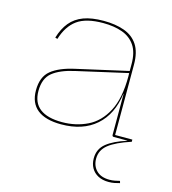

<svg xmlns="http://www.w3.org/2000/svg" viewBox="-111 -623 833 932"><g transform="rotate(15 305.5 -157.0)"><path d="M488.5 0Q484 0 482 -2.2Q480 -4.5 480 -9V-236.5L481 -245L480.5 -302L480 -324.5V-364.5Q480 -423 456.8 -457.2Q433.5 -491.5 392.2 -506.2Q351 -521 296 -521Q210 -521 165.5 -488.5Q121 -456 100.5 -389L89 -392.5Q103 -439.5 128.5 -470.5Q154 -501.5 194.8 -516.8Q235.5 -532 296 -532Q355 -532 399.2 -516.2Q443.5 -500.5 467.8 -463.8Q492 -427 492 -364.5V-11H578.5V0ZM224.5 7Q146 7 105.2 -25.2Q64.5 -57.5 64.5 -121.5Q64.5 -189 104.2 -221.5Q144 -254 221 -271L484.5 -330.5V-320L222.5 -260.5Q151 -244.5 114 -214.5Q77 -184.5 77 -121.5Q77 -62.5 114.8 -33.5Q152.5 -4.5 226 -4.5Q295.5 -4.5 353.5 -32.8Q411.5 -61 446 -126.5Q480.5 -192 480.5 -302L484.5 -214.5H479Q465 -108.5 399.2 -50.8Q333.5 7 224.5 7ZM572.5 198 575.5 208.5Q563 212 549.2 214.8Q535.5 217.5 520 217.5Q489 217.5 466.8 205.8Q444.5 194 432.8 173.2Q421 152.5 421 125Q421 78 456.2 49.5Q491.5 21 556 1V-4L578 0Q503 24.5 467.8 52.5Q432.5 80.5 432.5 123.5Q432.5 160 455.5 183Q478.5 206 521 206Q535.5 206 548.2 203.5Q561 201 572.5 198Z"/></g></svg>

Font: Hepta Slab ExtraLight Thin
Style: Regular
Weight: 250
Version: Version 1.102